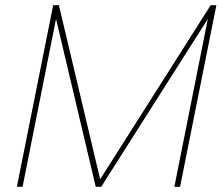

<svg xmlns="http://www.w3.org/2000/svg" viewBox="-20 -720 859 740"><path d="M67 0H45L185 -700H207L366 -29L792 -700H814L674 0H652L781 -647L370 0H349L196 -647Z"/></svg>

Font: Albert Sans Thin
Style: Italic
Weight: 250
Italic angle: -11.25°
Designer: Andreas Rasmussen
Foundry: a.Foundry
Version: Version 1.025